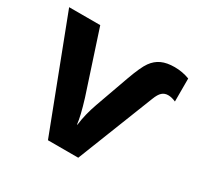

<svg xmlns="http://www.w3.org/2000/svg" viewBox="-124 -692 854 833"><g transform="rotate(30 302.5 -275.0)"><path d="M602.1 -536.1V-420.9Q581.1 -430.2 563.5 -430.2Q545.9 -430.2 533.7 -419.4Q521.5 -408.7 511.2 -381.8L360.8 0H209L0 -545.9H155.8L255.9 -240.2Q280.3 -160.6 284.2 -122.1H286.1Q292.5 -176.3 314 -236.8L374 -404.8Q398.9 -474.1 417.5 -500Q436 -525.9 462.2 -537.8Q488.3 -549.8 527.3 -549.8Q566.4 -549.8 602.1 -536.1Z"/></g></svg>

Font: OpenSans-Bold
Style: Bold
Weight: 700
Foundry: Ascender Corporation
Version: Version 1.10